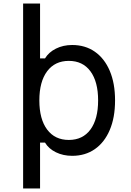

<svg xmlns="http://www.w3.org/2000/svg" viewBox="-20 -868 740 1088"><path d="M389 15Q338 15 297 -5Q256 -25 235 -60H207V200H111V-848H207V-537H235Q256 -572 297 -592.5Q338 -613 389 -613Q463 -613 517.5 -575Q572 -537 602 -466.5Q632 -396 632 -299Q632 -202 602 -131.5Q572 -61 517.5 -23Q463 15 389 15ZM203 -299Q203 -193 247 -134Q291 -75 370 -75Q449 -75 492.5 -134Q536 -193 536 -299Q536 -405 492.5 -464Q449 -523 370 -523Q291 -523 247 -464Q203 -405 203 -299Z"/></svg>

Font: Martian Mono Light
Style: Regular
Weight: 300
Monospace: yes
Designer: Roman Shamin
Foundry: Evil Martians
Version: Version 1.000; ttfautohint (v1.8.4.7-5d5b)